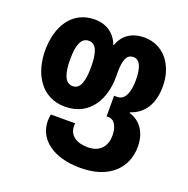

<svg xmlns="http://www.w3.org/2000/svg" viewBox="-141 -693 1053 1076"><g transform="rotate(20 385.5 -155.0)"><path d="M451 250C627 250 714 151 714 29C714 -50 678 -113 606 -134V-138C685 -164 730 -230 730 -338C730 -461 658 -560 540 -560C466 -560 415 -525 393 -462H389C366 -526 310 -560 246 -560C109 -560 41 -445 41 -302C41 -163 112 -43 252 -43C403 -43 465 -170 465 -295V-324C465 -398 479 -436 520 -436C560 -436 576 -388 576 -319C576 -245 555 -195 511 -195H491V-72H502C540 -72 559 -31 559 18C559 78 527 127 450 127C385 127 338 98 338 41C338 37 338 31 339 25H194C192 38 190 51 190 64C190 171 285 250 451 250ZM254 -166C206 -166 190 -222 190 -301C190 -384 206 -436 253 -436C301 -436 315 -383 315 -301C315 -221 301 -166 254 -166Z"/></g></svg>

Font: Noto Sans Georgian Condensed ExtraBold
Style: Regular
Weight: 800
Width: 3
Designer: Monotype Design Team, Akaki Razmadze
Foundry: Google LLC
Version: Version 2.005